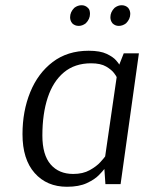

<svg xmlns="http://www.w3.org/2000/svg" viewBox="-20 -704 555 734"><path d="M418 -674Q431 -684 445 -684Q460 -684 470 -674Q478 -664 478 -651Q478 -631 462 -615Q449 -605 434 -605Q420 -605 410 -615Q402 -625 402 -638Q402 -658 418 -674ZM264 -674Q277 -684 292 -684Q306 -684 316 -674Q321 -670 322.5 -663.5Q324 -657 324 -651Q324 -631 308 -615Q295 -605 281 -605Q266 -605 256 -615Q248 -625 248 -638Q248 -658 264 -674ZM441 0H383L379 -58Q374 -51 358 -34.5Q342 -18 312 -4Q282 10 236 10Q159 10 112.5 -42.5Q66 -95 66 -191Q66 -279 95.5 -351.5Q125 -424 181.5 -467Q238 -510 319 -510Q363 -510 388 -498Q413 -486 424 -473Q435 -460 436 -457L453 -500H511ZM260 -39Q297 -39 323 -53.5Q349 -68 363.5 -84Q378 -100 382 -106L426 -409Q426 -411 416.5 -424Q407 -437 386 -449.5Q365 -462 328 -462Q266 -462 224.5 -427.5Q183 -393 162.5 -331Q142 -269 142 -186Q142 -112 173.5 -75.5Q205 -39 260 -39Z"/></svg>

Font: Arsenal SC
Style: Italic
Weight: 400
Italic angle: -9.10001°
Designer: Andrij Shevchenko
Foundry: Stairsfor
Version: Version 2.001; ttfautohint (v1.8.4.7-5d5b)